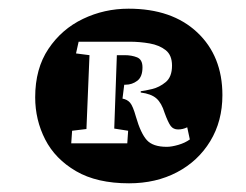

<svg xmlns="http://www.w3.org/2000/svg" viewBox="-20 -807 567 442"><path d="M277 -385Q203 -385 155 -413Q107 -441 84 -486Q61 -531 61 -583Q61 -649 91.5 -694.5Q122 -740 171 -763.5Q220 -787 276 -787Q376 -787 434 -732.5Q492 -678 492 -588Q492 -528 464 -482Q436 -436 387.5 -410.5Q339 -385 277 -385ZM364 -469Q375 -469 390.5 -473.5Q406 -478 417 -486L411 -514Q401 -509 390 -509Q379 -509 373 -517Q367 -525 359 -547Q352 -570 340 -580.5Q328 -591 304 -594V-597Q313 -598 330 -602Q347 -606 361.5 -618Q376 -630 376 -656Q376 -680 361.5 -691.5Q347 -703 324.5 -707Q302 -711 278 -711H161L155 -684L186 -680L179 -510L146 -506L144 -477H273L275 -506L243 -511L249 -680H267Q283 -680 295.5 -675Q308 -670 308 -652Q308 -630 296 -621Q284 -612 269 -612H266L262 -580Q273 -578 279.5 -570.5Q286 -563 293 -538Q304 -500 318 -484.5Q332 -469 364 -469Z"/></svg>

Font: Literata ExtraBold
Style: Italic
Weight: 800
Italic angle: -2°
Designer: Latin by Veronika Burian and Jose Scaglione. Greek by Irene Vlachou. Cyrillic by Vera Evstafieva
Foundry: TypeTogether
Version: Version 3.002